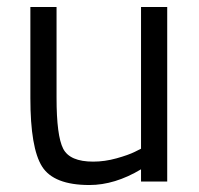

<svg xmlns="http://www.w3.org/2000/svg" viewBox="-20 -520 571 550"><path d="M384 -500H459V0H384V-35Q309 10 236 10Q134 10 100.5 -43Q67 -96 67 -239V-500H142V-240Q142 -131 161 -94Q180 -57 247 -57Q280 -57 314 -66.5Q348 -76 366 -85L384 -94Z"/></svg>

Font: Titillium Web
Style: Regular
Weight: 400
Version: Version 1.002;PS 57.000;hotconv 1.0.70;makeotf.lib2.5.55311